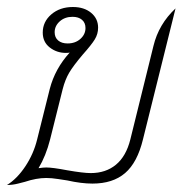

<svg xmlns="http://www.w3.org/2000/svg" viewBox="-23 -524 541 548"><path d="M478 -500 385 -126Q369 -60 334 -30Q299 0 241 0Q209 0 169 -9Q162 -10 143 -13Q124 -16 109 -16Q81 -16 48 -5Q44 -4 28.5 0Q13 4 -3 4Q26 -14 49.5 -49.5Q73 -85 83 -126L119 -270Q134 -328 176 -374Q173 -373 165 -373Q139 -373 119 -388.5Q99 -404 99 -431Q99 -462 123.5 -483Q148 -504 185 -504Q217 -504 237 -487.5Q257 -471 257 -445Q257 -427 247.5 -411.5Q238 -396 213 -368Q186 -336 174.5 -316.5Q163 -297 156 -270L120 -126Q108 -79 87 -44Q101 -46 109 -46Q127 -46 169 -38Q215 -30 236 -30Q279 -30 308 -54Q337 -78 349 -126L415 -393Q430 -455 478 -500ZM170 -400Q192 -400 206.5 -413Q221 -426 221 -444Q221 -459 211 -467.5Q201 -476 184 -476Q162 -476 147.5 -463Q133 -450 133 -432Q133 -417 143 -408.5Q153 -400 170 -400Z"/></svg>

Font: Srisakdi
Style: Regular
Weight: 400
Designer: Cadson Demak Co.,Ltd.
Foundry: Cadson Demak Co.,Ltd.
Version: Version 1.000